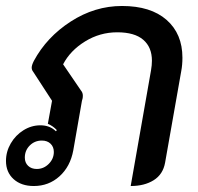

<svg xmlns="http://www.w3.org/2000/svg" viewBox="-22 -613 662 642"><path d="M152 -276 89 -373Q84 -379 84 -387Q84 -395 91 -409Q134 -489 214.5 -541Q295 -593 386 -593Q482 -593 535 -546.5Q588 -500 588 -420Q588 -396 584 -375L530 -69Q523 -30 492 -10.5Q461 9 415 9L483 -378Q486 -395 486 -410Q486 -455 457 -480Q428 -505 370 -505Q312 -505 262.5 -474.5Q213 -444 189 -398L249 -310Q255 -303 255 -293Q255 -287 254 -283Q253 -279 252 -276L223 -110Q213 -56 177 -23.5Q141 9 91 9Q49 9 23.5 -14Q-2 -37 -2 -75Q-2 -106 14 -133.5Q30 -161 56.5 -177.5Q83 -194 113 -194Q145 -194 165 -174L168 -178Q155 -192 138 -199ZM158 -105Q158 -122 147 -132.5Q136 -143 118 -143Q94 -143 77.5 -126.5Q61 -110 61 -86Q61 -69 72 -58.5Q83 -48 101 -48Q124 -48 141 -65Q158 -82 158 -105Z"/></svg>

Font: K2D Medium
Style: Italic
Weight: 500
Italic angle: -10°
Designer: Katatrad Aksorn Co.,Ltd.
Foundry: Cadson Demak Co.,Ltd.
Version: Version 1.000; ttfautohint (v1.6)